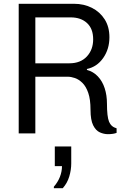

<svg xmlns="http://www.w3.org/2000/svg" viewBox="-20 -706 640 1016"><path d="M551 4Q530 4 508.5 -5.5Q487 -15 473 -43Q459 -71 459 -125Q459 -180 447 -214.5Q435 -249 416 -267.5Q397 -286 376.5 -293Q356 -300 339 -300H167V0H79V-686H371Q424 -686 466.5 -664.5Q509 -643 534 -603.5Q559 -564 559 -509Q559 -446 526 -399Q493 -352 440 -341V-336Q474 -327 498 -301.5Q522 -276 534 -239Q546 -202 546 -158Q546 -89 557 -62Q568 -35 597 -27V-3Q590 0 578 2Q566 4 551 4ZM167 -371H347Q406 -371 439.5 -407Q473 -443 473 -498Q473 -554 440.5 -584Q408 -614 354 -614H167ZM265 290V282Q286 258 297 230Q308 202 308 173H270V69H357V159Q357 193 346.5 228Q336 263 312 290Z"/></svg>

Font: Chivo Mono Medium Light
Style: Regular
Weight: 300
Monospace: yes
Version: Version 1.008